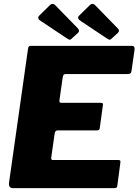

<svg xmlns="http://www.w3.org/2000/svg" viewBox="-20 -981 722 1001"><path d="M126 -726Q128 -736 130.5 -739Q133 -742 142 -742H668Q685 -742 681 -718L666 -614Q665 -603 660.5 -599Q656 -595 643 -595H325Q316 -595 312.5 -592Q309 -589 307 -578L290 -459Q289 -450 291.5 -447.5Q294 -445 301 -445H504Q514 -445 516 -441.5Q518 -438 516 -429L500 -313Q499 -301 485 -301H279Q268 -301 265 -285L247 -159Q246 -147 254 -147H594Q604 -147 606.5 -143.5Q609 -140 607 -129L592 -15Q591 -6 587.5 -3Q584 0 572 0H49Q24 0 27 -28L126 -726ZM242 -956Q248 -961 255 -960.5Q262 -960 266 -956L386 -833Q390 -829 391.5 -822.5Q393 -816 387 -810L352 -778Q345 -772 339 -775Q333 -778 324 -784L195 -870Q170 -884 185 -900ZM450 -956Q456 -961 463 -960.5Q470 -960 474 -956L594 -833Q599 -829 600 -822.5Q601 -816 595 -810L560 -778Q553 -772 547 -775Q541 -778 532 -784L403 -870Q378 -885 393 -900Z"/></svg>

Font: Libre Franklin ExtraBold
Style: Italic
Weight: 800
Italic angle: -8°
Designer: Pablo Impallari, Rodrigo Fuenzalida, Nhung Nguyen
Foundry: Impallari Type
Version: Version 3.000